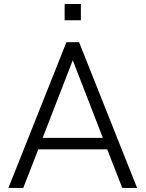

<svg xmlns="http://www.w3.org/2000/svg" viewBox="-20 -927 719 947"><path d="M21.5 0 307.6 -718.8H370.1L656.2 0H583L508.8 -190.4H168.9L94.7 0ZM190.4 -247.1H487.3L338.9 -629.9ZM298.8 -827.1V-907.2H378.9V-827.1Z"/></svg>

Font: Min Sans Light
Style: Regular
Weight: 300
Designer: Jinseong-Kim, NotoSansCJK, Nunito
Foundry: Jinseong-Kim
Version: Version 1.400;Glyphs 3.1.2 (3151)